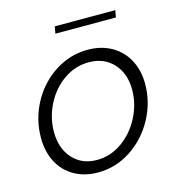

<svg xmlns="http://www.w3.org/2000/svg" viewBox="-106 -798 838 901"><g transform="rotate(-15 312.5 -347.5)"><path d="M43 -216Q43 -306 85.5 -385Q128 -464 201.5 -511.5Q275 -559 361 -559Q427 -559 477 -530.5Q527 -502 554 -451Q581 -400 581 -335Q581 -246 538 -166.5Q495 -87 421.5 -38.5Q348 10 261 10Q195 10 145.5 -18.5Q96 -47 69.5 -98Q43 -149 43 -216ZM515 -325Q515 -403 470 -452Q425 -501 351 -501Q285 -501 229.5 -462.5Q174 -424 141.5 -360.5Q109 -297 109 -227Q109 -147 153.5 -97.5Q198 -48 271 -48Q337 -48 393 -87.5Q449 -127 482 -191Q515 -255 515 -325ZM529 -671H235L241 -705H535Z"/></g></svg>

Font: Open Sauce One Light Italic
Style: Regular
Weight: 300
Italic angle: -10°
Designer: Alfredo Marco Pradil
Foundry: Creative Sauce Fz LLC
Version: Version 1.477